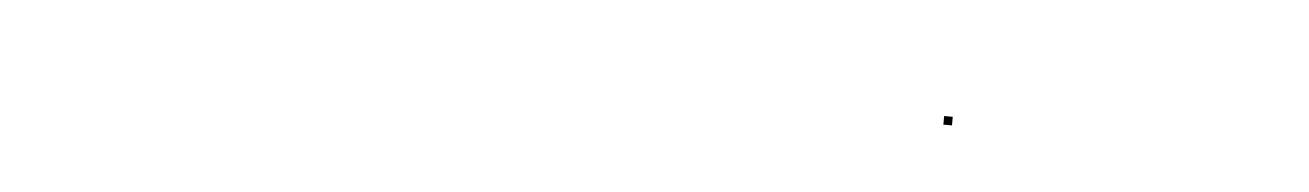

<svg xmlns="http://www.w3.org/2000/svg" viewBox="-21 -14 757 111"><g transform="rotate(5 358.0 41.5)"><path d="M525.2 43.5H530.2V38.5H525.2Z"/></g></svg>

Font: FRB American Cursive Just Endings
Style: Italic
Weight: 400
Italic angle: -25°
Version: Version 2.0;Modular Font Editor K font №1